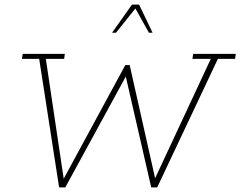

<svg xmlns="http://www.w3.org/2000/svg" viewBox="-20 -818 1049 838"><path d="M238 0 151 -561H76L79 -583H263L260 -561H180L258 -38L527 -534H546L657 -40L900 -561H820L823 -583H1009L1006 -561H931L666 0H640L529 -484L265 0ZM469 -675 556 -798H587L646 -675H630L571 -781L486 -675Z"/></svg>

Font: Rokkitt SemiBold Thin
Style: Italic
Weight: 250
Italic angle: -9°
Version: Version 3.103